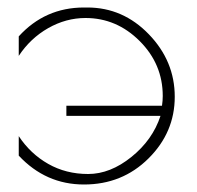

<svg xmlns="http://www.w3.org/2000/svg" viewBox="-20 -479 526 512"><path d="M157 -170V-197H412Q414 -211 414 -223Q414 -308 352.5 -369.5Q291 -431 208 -431Q156 -431 108.5 -404Q61 -377 30 -330V-382Q100 -459 204 -459H213Q308 -459 377 -387.5Q446 -316 446 -221Q446 -126 376 -56.5Q306 13 204 13Q102 13 30 -64V-116Q61 -69 108.5 -42Q156 -15 215 -15Q274 -15 330.5 -60.5Q387 -106 408 -170Z"/></svg>

Font: Poiret One
Style: Regular
Weight: 400
Designer: Denis Masharov
Foundry: Denis Masharov
Version: Version 1.001